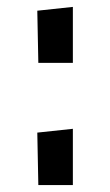

<svg xmlns="http://www.w3.org/2000/svg" viewBox="-20 -536 319 556"><path d="M191 0H91L88 -152L191 -163ZM191 -354H91L88 -505L191 -516Z"/></svg>

Font: Truculenta
Style: Bold
Weight: 700
Designer: Ivan Castro, Eva Sanz & Omnibus-Type Team
Foundry: Omnibus-Type
Version: Version 1.002